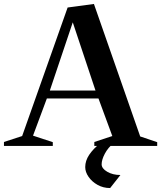

<svg xmlns="http://www.w3.org/2000/svg" viewBox="-21 -738 818 971"><path d="M-1 0V-20L91 -50L321 -700L454 -718L688 -48L774 -19V0H456V-20L547 -50L477 -240H216L146 -52L246 -19V0ZM231 -280H462L347 -625ZM536 213Q501 213 472.5 197Q444 181 427 156.5Q410 132 410 107Q410 75 430 45Q450 15 488 -16H555Q525 9 509 39.5Q493 70 493 93Q493 114 521 130.5Q549 147 588 147Z"/></svg>

Font: Wittgenstein Semibold
Style: Regular
Weight: 600
Designer: Jörg Drees
Foundry: Jörg Drees
Version: Version 1.303; ttfautohint (v1.8.4.7-5d5b)